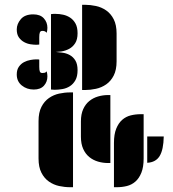

<svg xmlns="http://www.w3.org/2000/svg" viewBox="-20 -782 724 802"><path d="M285 0H273Q250 0 227 -5Q204 -10 184.5 -23.5Q165 -37 153 -60.5Q141 -84 141 -120V-276Q141 -312 153 -335.5Q165 -359 184.5 -372.5Q204 -386 227 -391Q250 -396 273 -396H285ZM323 -762H335Q357 -762 380.5 -757Q404 -752 423.5 -738.5Q443 -725 455 -701.5Q467 -678 467 -642V-526Q467 -490 455 -466.5Q443 -443 423.5 -429.5Q404 -416 380.5 -411Q357 -406 335 -406H323ZM456 -185Q456 -221 465.5 -244.5Q475 -268 490.5 -281.5Q506 -295 526 -300Q546 -305 568 -305H580V-120Q580 -84 570.5 -60.5Q561 -37 545.5 -23.5Q530 -10 510 -5Q490 0 468 0H456ZM441 -101H432Q410 -101 389.5 -107Q369 -113 353 -126Q337 -139 327.5 -160Q318 -181 318 -211V-275Q318 -305 327.5 -326Q337 -347 353 -360Q369 -373 389.5 -379Q410 -385 432 -385H441ZM193 -565V-723Q198 -724 203 -724H213Q228 -724 244 -720.5Q260 -717 273.5 -708Q287 -699 295.5 -683.5Q304 -668 304 -643Q304 -617 294 -601.5Q284 -586 269 -578Q254 -570 236 -567Q224 -566 213 -565Q226 -564 240 -562Q257 -560 271.5 -552Q286 -544 295 -529Q304 -514 304 -489Q304 -463 295 -447Q286 -431 272 -422Q258 -413 241 -410Q224 -407 209 -407Q204 -407 200.5 -407.5Q197 -408 193 -408ZM50 -659Q50 -682 67 -702Q84 -722 119 -722Q148 -722 163 -705.5Q178 -689 178 -666Q178 -655 175 -645Q171 -650 166.5 -651.5Q162 -653 157 -653Q149 -653 146.5 -646.5Q144 -640 144 -627V-596Q142 -596 139.5 -595.5Q137 -595 132 -595Q122 -595 108 -597Q94 -599 81 -606Q68 -613 59 -625.5Q50 -638 50 -659ZM50 -471Q50 -491 59 -503.5Q68 -516 80.5 -522.5Q93 -529 107 -531.5Q121 -534 131 -534Q143 -534 144 -533V-503Q144 -489 146.5 -483Q149 -477 157 -477Q162 -477 166.5 -478Q171 -479 175 -484Q178 -473 178 -463Q178 -440 163.5 -424Q149 -408 121 -408Q92 -408 71 -425Q50 -442 50 -471ZM664 -212Q663 -157 647 -130.5Q631 -104 595 -102V-212Z"/></svg>

Font: Kenia
Style: Regular
Weight: 400
Designer: Julia Petretta
Foundry: Julia Petretta
Version: Version 1.001